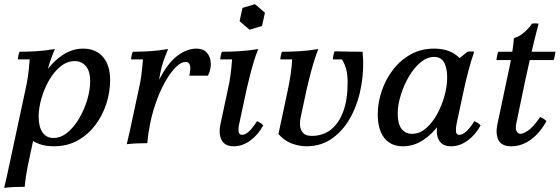

<svg xmlns="http://www.w3.org/2000/svg" viewBox="-22 -689 2693 924"><path d="M-2 215Q5 186 11 159.5Q17 133 22 108L101 -260Q108 -290 112.5 -321.5Q117 -353 121 -403H64Q64 -411 66.5 -422Q69 -433 72 -440Q111 -440 152.5 -442.5Q194 -445 242 -453Q227 -417 218 -390Q209 -363 203.5 -333.5Q198 -304 191 -260L161 -191L160 -117L112 108Q107 133 103 158.5Q99 184 97 210Q71 210 47.5 211Q24 212 -2 215ZM378 -455Q439 -455 473.5 -415Q508 -375 508 -304Q508 -247 490 -190.5Q472 -134 437 -87.5Q402 -41 352 -13Q302 15 237 15Q173 15 130 -15Q87 -45 79 -95L127 -127Q127 -184 146.5 -241.5Q166 -299 201 -347.5Q236 -396 281.5 -425.5Q327 -455 378 -455ZM338 -395Q301 -395 269 -369Q237 -343 213.5 -301.5Q190 -260 177 -214Q164 -168 164 -128Q164 -79 182.5 -52Q201 -25 235 -25Q271 -25 303 -51.5Q335 -78 359.5 -120Q384 -162 398 -209.5Q412 -257 412 -298Q412 -347 391 -371Q370 -395 338 -395Z M588 5Q595 -24 601 -50.5Q607 -77 612 -102L646 -260Q653 -290 657.5 -321.5Q662 -353 666 -403H609Q609 -411 611.5 -422Q614 -433 617 -440Q656 -440 697.5 -442.5Q739 -445 787 -453Q772 -417 763 -390Q754 -363 748.5 -333.5Q743 -304 736 -260L702 -102Q697 -77 693 -51.5Q689 -26 687 0Q661 0 637.5 1Q614 2 588 5ZM889 -325Q897 -360 892 -375.5Q887 -391 871 -391Q851 -391 827 -368.5Q803 -346 779 -306Q755 -266 735 -213.5Q715 -161 702 -102H676Q705 -230 745 -307.5Q785 -385 831 -420Q877 -455 923 -455Q957 -455 974 -435Q991 -415 992.5 -385.5Q994 -356 979 -325Z M1103 15Q1060 15 1044.5 -15Q1029 -45 1039 -92L1075 -260Q1082 -290 1086.5 -321.5Q1091 -353 1095 -403H1038Q1038 -411 1040.5 -422Q1043 -433 1046 -440Q1085 -440 1129 -442.5Q1173 -445 1221 -453Q1210 -427 1199 -391Q1188 -355 1179.5 -320Q1171 -285 1165 -260L1129 -92Q1124 -69 1126.5 -54.5Q1129 -40 1143 -40Q1157 -40 1174.5 -55Q1192 -70 1215 -106Q1224 -102 1231 -97.5Q1238 -93 1245 -86Q1221 -41 1183 -13Q1145 15 1103 15ZM1205 -669 1253 -628 1239 -564 1179 -546 1131 -587 1145 -651Z M1723 -440Q1731 -359 1717 -278Q1703 -197 1668.5 -131Q1634 -65 1579.5 -25Q1525 15 1453 15Q1419 15 1383 2Q1347 -11 1318 -44L1364 -260Q1371 -293 1376.5 -329.5Q1382 -366 1384 -403H1327Q1327 -410 1329.5 -421.5Q1332 -433 1335 -440Q1373 -440 1418 -442.5Q1463 -445 1510 -453Q1499 -426 1488 -390Q1477 -354 1468.5 -319.5Q1460 -285 1454 -260L1426 -129Q1416 -85 1429 -60Q1442 -35 1478 -35Q1531 -35 1569.5 -64.5Q1608 -94 1629.5 -151.5Q1651 -209 1651 -291Q1651 -326 1645 -352Q1639 -378 1624 -403H1580Q1580 -410 1582.5 -422.5Q1585 -435 1588 -442Q1623 -441 1660.5 -440.5Q1698 -440 1723 -440Z M2149 15Q2106 15 2090 -15Q2074 -45 2084 -92L2101 -172L2136 -241L2146 -375L2228 -440Q2244 -443 2260 -440Q2246 -400 2232.5 -349Q2219 -298 2211 -260L2175 -92Q2171 -70 2172.5 -55Q2174 -40 2189 -40Q2203 -40 2220.5 -55Q2238 -70 2261 -106Q2270 -102 2277 -97.5Q2284 -93 2291 -86Q2267 -41 2229 -13Q2191 15 2149 15ZM1917 15Q1859 15 1827.5 -25Q1796 -65 1796 -139Q1796 -195 1815 -251Q1834 -307 1869 -353Q1904 -399 1954 -427Q2004 -455 2067 -455Q2131 -455 2172 -425Q2213 -395 2220 -345L2167 -313Q2167 -257 2147.5 -199Q2128 -141 2093.5 -92.5Q2059 -44 2014 -14.5Q1969 15 1917 15ZM1961 -45Q1997 -45 2027.5 -71Q2058 -97 2081 -138.5Q2104 -180 2117 -227Q2130 -274 2130 -316Q2130 -361 2115.5 -388Q2101 -415 2067 -415Q2033 -415 2001.5 -388.5Q1970 -362 1945.5 -320Q1921 -278 1906.5 -230.5Q1892 -183 1892 -142Q1892 -93 1910.5 -69Q1929 -45 1961 -45Z M2367 -400Q2368 -409 2370 -420Q2372 -431 2376 -440H2651Q2650 -433 2648 -421Q2646 -409 2642 -400ZM2578 -126Q2587 -122 2594 -117.5Q2601 -113 2608 -106Q2574 -46 2530.5 -15.5Q2487 15 2440 15Q2391 15 2376.5 -15.5Q2362 -46 2372 -92L2418 -310Q2423 -332 2430 -366Q2437 -400 2443 -437Q2449 -474 2451 -505Q2470 -511 2486 -522Q2502 -533 2515.5 -547Q2529 -561 2538 -575Q2554 -578 2570 -575Q2550 -499 2535.5 -436Q2521 -373 2507 -308L2462 -92Q2458 -71 2464 -58Q2470 -45 2484 -45Q2495 -45 2518.5 -60Q2542 -75 2578 -126Z"/></svg>

Font: Poltawski Nowy
Style: Italic
Weight: 400
Italic angle: -12°
Designer: Adam Pótawski, Mateusz Machalski, Borys Kosmynka, Ania Wieluska
Foundry: Capitalics.wtf
Version: Version 1.001;gftools[0.9.25]